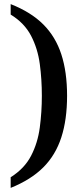

<svg xmlns="http://www.w3.org/2000/svg" viewBox="-20 -784 404 936"><path d="M32 80Q99 38 131.5 -24.5Q164 -87 174 -162.5Q184 -238 184 -317Q184 -397 174 -472Q164 -547 131.5 -609.5Q99 -672 32 -713V-764Q131 -725 191 -665Q251 -605 279 -519Q307 -433 307 -317Q307 -201 279 -114.5Q251 -28 191 32Q131 92 32 132Z"/></svg>

Font: Noto Naskh Arabic Medium
Style: Regular
Weight: 500
Designer: Monotype Design Team, David Williams, Mohamad Dakak and Nizar Qandah
Foundry: Monotype Imaging Inc.
Version: Version 2.016